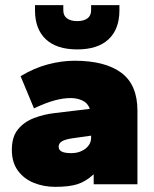

<svg xmlns="http://www.w3.org/2000/svg" viewBox="-20 -716 600 746"><path d="M195 10Q150 10 111.5 -5.5Q73 -21 49.5 -53Q26 -85 26 -134Q26 -184 49.5 -213Q73 -242 111.5 -257Q150 -272 195 -277L329 -293Q321 -316 300 -325.5Q279 -335 255 -335Q226 -335 192.5 -326Q159 -317 112 -295L60 -420Q113 -452 166.5 -466Q220 -480 270 -480Q388 -480 451 -433.5Q514 -387 514 -286V0H344V-39Q314 -11 281.5 -0.5Q249 10 195 10ZM257 -121Q279 -121 296.5 -129Q314 -137 324 -150.5Q334 -164 334 -180V-189L257 -178Q232 -174 220 -166.5Q208 -159 208 -146Q208 -133 220 -127Q232 -121 257 -121ZM280 -524Q200 -524 158 -563.5Q116 -603 116 -676V-696H226V-676Q226 -655 240.5 -644.5Q255 -634 280 -634Q305 -634 319.5 -644.5Q334 -655 334 -676V-696H444V-676Q444 -603 402 -563.5Q360 -524 280 -524Z"/></svg>

Font: Gantari Black
Style: Regular
Weight: 900
Version: Version 1.000